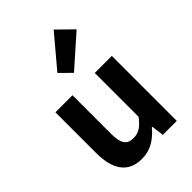

<svg xmlns="http://www.w3.org/2000/svg" viewBox="-267 -1040 1170 1170"><g transform="rotate(-45 318.5 -455.0)"><path d="M245 14C322 14 376 -23 424 -80H428L439 0H559V-560H412V-182C374 -132 344 -112 298 -112C244 -112 220 -142 220 -229V-560H73V-210C73 -70 125 14 245 14ZM323 -650 522 -826 422 -924 251 -721Z"/></g></svg>

Font: Noto Sans Japanese Bold
Style: Bold
Weight: 700
Designer: Ryoko NISHIZUKA (kana & ideographs); Paul D. Hunt (Latin, Greek & Cyrillic); Wenlong ZHANG (bopomofo); Sandoll Communica
Foundry: Adobe Systems Incorporated
Version: Version 1.000;PS 1;hotconv 1.0.78;makeotf.lib2.5.61930